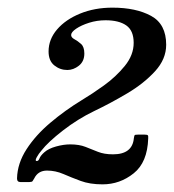

<svg xmlns="http://www.w3.org/2000/svg" viewBox="-20 -933 454 502"><path d="M367.5 -571Q365.5 -508.5 329.5 -479.8Q293.5 -451 248 -451Q215 -451 190.8 -460Q166.5 -469 145.8 -478Q125 -487 103 -487Q79.5 -487 69.5 -466.5Q67 -462 65.2 -459.5Q63.5 -457 56.5 -457H33.5Q24.5 -457 24.5 -466.5Q25.5 -506 49.5 -543Q73.5 -580 111.8 -612.2Q150 -644.5 193.5 -671Q219.5 -686.5 251.2 -709.2Q283 -732 306.2 -760.5Q329.5 -789 329.5 -821Q329.5 -853 310.2 -866.5Q291 -880 256 -880Q233.5 -880 213 -873.5Q192.5 -867 179.2 -858Q166 -849 166 -841.5Q166 -835 174.5 -830.5Q183 -826 191.8 -818.2Q200.5 -810.5 200.5 -793Q200.5 -772.5 186.2 -761.2Q172 -750 156 -750Q137 -750 122 -762Q107 -774 107 -798.5Q107 -830 129.2 -856Q151.5 -882 189.5 -897.5Q227.5 -913 274 -913Q335.5 -913 375 -891.5Q414.5 -870 414.5 -816Q414.5 -778.5 385.5 -746.8Q356.5 -715 312.8 -689Q269 -663 226 -642.5Q183.5 -622 144.5 -591.8Q105.5 -561.5 88.5 -539.5Q81 -531 76 -521.8Q71 -512.5 75.5 -512Q80.5 -511.5 83.2 -518.8Q86 -526 95.5 -534.5Q106.5 -544.5 126.5 -550Q146.5 -555.5 163.5 -555.5Q187 -555.5 203.5 -549Q220 -542.5 236.2 -536Q252.5 -529.5 275.5 -529.5Q326 -529.5 330 -571.5Q331 -578 332 -579.5Q333 -581 340.5 -581H358.5Q365 -581 366.5 -579.2Q368 -577.5 367.5 -571Z"/></svg>

Font: Besley* Narrow Semi
Style: Italic
Weight: 600
Width: 4
Italic angle: -13°
Designer: Owen Earl
Foundry: indestructible type*
Version: Version 3.000; ttfautohint (v1.8.3)